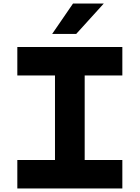

<svg xmlns="http://www.w3.org/2000/svg" viewBox="-20 -1066 790 1086"><path d="M78 0V-161H291V-639H78V-800H672V-639H459V-161H672V0ZM275 -874 393 -1046H567L411 -874Z"/></svg>

Font: Martian Mono SemiExpanded
Style: Bold
Weight: 700
Width: 6
Designer: Roman Shamin
Foundry: Evil Martians
Version: Version 1.000